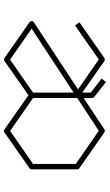

<svg xmlns="http://www.w3.org/2000/svg" viewBox="185 -778 550 961"><g transform="rotate(-90 460.5 -297.0)"><path d="M830 -425Q836 -420 836 -414Q836 -406 830 -403L494 -182L644 -78L814 -197L830 -175L651 -50Q644 -46 636 -50L478 -161V-118L548 -64L531 -42L456 -101Q451 -106 451 -112V-154L294 -50Q292 -48 286 -48Q281 -48 279 -50L100 -175Q94 -178 94 -186V-414Q94 -422 100 -425L278 -550Q286 -555 294 -550L465 -430L636 -550Q644 -554 651 -550ZM287 -78 451 -186V-407L286 -522L121 -407V-193ZM478 -204 798 -414 643 -522 478 -407Z"/></g></svg>

Font: Envoyer
Style: Regular
Weight: 400
Version: Version 0.1